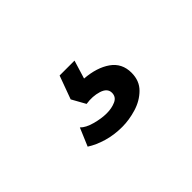

<svg xmlns="http://www.w3.org/2000/svg" viewBox="-42 -189 583 583"><g transform="rotate(-45 250.0 102.5)"><path d="M239.5 225Q205 225 175.2 216.2Q145.5 207.5 123 193L147.5 135Q160 148 186.5 155.2Q213 162.5 236 162.5Q257 162.5 274 155Q291 147.5 291 129.5Q291 110 266.2 102.2Q241.5 94.5 212.5 99L188 55L215.5 -20H279.5L261.5 39Q312.5 43 344.2 65.2Q376 87.5 376 128.5Q376 163 354.2 184.5Q332.5 206 301 215.5Q269.5 225 239.5 225Z"/></g></svg>

Font: Geologica Thin Roman
Style: Regular
Weight: 400
Version: Version 1.010;gftools[0.9.28]